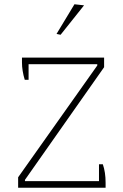

<svg xmlns="http://www.w3.org/2000/svg" viewBox="-20 -880 578 900"><path d="M245 -721 329 -860 374 -855 264 -717ZM65 -49 436 -573V-579H114V-506H96Q83 -549 83 -587V-610H468V-565L97 -37V-31H444V-110H462Q475 -73 475 -23V0H65Z"/></svg>

Font: Athiti ExtraLight
Style: Regular
Weight: 250
Version: Version 1.032